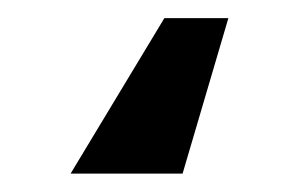

<svg xmlns="http://www.w3.org/2000/svg" viewBox="-20 21 326 210"><path d="M179.7 210.9H57.2L159.8 40.8H229.8Z"/></svg>

Font: Interop SemBd
Style: Regular
Weight: 600
Designer: Rasmus Andersson, Google, Jang Haemin
Foundry: jhaemin
Version: Version 1.008